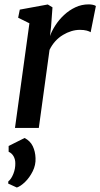

<svg xmlns="http://www.w3.org/2000/svg" viewBox="-20 -585 458 878"><path d="M48.5 0 114.5 -478.5 63 -504 70.5 -541 198.5 -564.5 220 -551.5 213.5 -462.5 208.5 -420Q217 -444 233.5 -469.5Q250 -495 273 -516.5Q296 -538 324.5 -551.5Q353 -565 385.5 -565Q395.5 -565 404.8 -563Q414 -561 418.5 -557.5L394.5 -437.5Q389.5 -441.5 376.8 -445Q364 -448.5 345 -448.5Q326 -448.5 306.2 -442.5Q286.5 -436.5 267.8 -425.2Q249 -414 233.2 -396.8Q217.5 -379.5 206.5 -357L157.5 0ZM57 272.5 17.5 254.5 18 244.5Q31.5 234 41 210.2Q50.5 186.5 50 161.5Q50 143.5 42 129.5Q34 115.5 19.5 109V82.5L92.5 46Q118.5 59.5 130 83.8Q141.5 108 142.5 138Q144 169.5 129.5 198.5Q115 227.5 94.5 247.2Q74 267 57 272.5Z"/></svg>

Font: Merriweather 24pt Medium
Style: Italic
Weight: 500
Italic angle: -7.8°
Version: Version 2.101